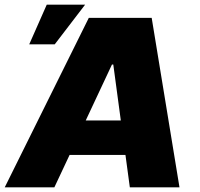

<svg xmlns="http://www.w3.org/2000/svg" viewBox="-43 -804 858 824"><path d="M190.3 0H-22.7L338.1 -727.3H608L727.3 0H514.2L495.4 -139.2H255.7ZM82.4 -613.6 157.7 -784.1H322.4L191.8 -613.6ZM324.9 -286.9H475.5L443.2 -527H437.5Z"/></svg>

Font: Karasuma Gothic
Style: Italic
Weight: 900
Italic angle: -9.39999°
Designer: Rasmus Andersson / Ryoko Nishizuka
Foundry: Genbu
Version: Version 1.00